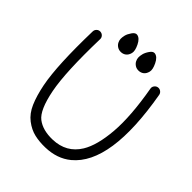

<svg xmlns="http://www.w3.org/2000/svg" viewBox="-233 -985 1134 1134"><g transform="rotate(45 334.5 -417.5)"><path d="M113.8 -671.9Q106.4 -390.6 132.3 -257.8Q158.2 -125 206.5 -88.4Q254.4 -51.8 335 -54.2Q446.3 -57.6 501.5 -147.9Q543.9 -217.3 554.4 -347.7Q564.9 -478 530.3 -675.3Q527.8 -688 535.6 -699Q543.5 -710 556.2 -712.2Q568.8 -714.4 579.6 -706.8Q590.3 -699.2 592.8 -686.5Q678.7 -195.3 497.1 -45.9Q433.1 6.8 336.9 9.3Q288.6 10.7 247.6 1.2Q206.5 -8.3 168.2 -37.6Q129.9 -66.9 107.7 -118.2Q85.4 -169.4 70.3 -245.1Q43 -385.3 50.3 -673.8Q50.8 -687 60.3 -696Q69.8 -705.1 83 -704.6Q96.2 -704.1 105.2 -694.6Q114.3 -685.1 113.8 -671.9ZM401.9 -841.3Q426.8 -837.4 444.3 -801.3Q461.9 -765.1 456.5 -743.9Q451.2 -722.7 438 -712.2Q424.8 -701.7 407.2 -700.9Q389.6 -700.2 376.5 -708.5Q363.3 -716.8 356.7 -729.5Q350.1 -742.2 349.6 -754.9Q349.1 -767.6 353.3 -784.9Q357.4 -802.2 371.8 -823Q386.2 -843.8 401.9 -841.3ZM250 -845.2Q274.9 -841.3 292.5 -805.2Q310.1 -769 304.7 -747.8Q299.3 -726.6 286.1 -716.1Q272.9 -705.6 255.4 -704.8Q237.8 -704.1 224.6 -712.4Q211.4 -720.7 204.8 -733.4Q198.2 -746.1 197.8 -758.8Q197.3 -771.5 201.4 -788.8Q205.6 -806.2 220 -826.9Q234.4 -847.7 250 -845.2Z"/></g></svg>

Font: Chilanka
Style: Regular
Weight: 400
Designer: Santhosh Thottingal <santhosh.thottingal@gmail.com>
Foundry: Swathanthra Malayalam Computing(SMC)
Version: Version 1.3; 20181103